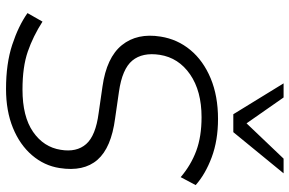

<svg xmlns="http://www.w3.org/2000/svg" viewBox="-186 -790 984 653"><g transform="rotate(90 306.5 -464.0)"><path d="M283 8Q197 8 133 -13Q69 -34 25 -65L54 -116Q104 -84 156 -66Q208 -48 285 -48Q377 -48 429 -84Q481 -120 490 -178Q499 -232 470.5 -264.5Q442 -297 365 -307L275 -320Q176 -334 134 -386Q92 -438 105 -518Q114 -575 150.5 -619Q187 -663 247 -688Q307 -713 385 -713Q458 -713 515.5 -691.5Q573 -670 610 -637L583 -586Q542 -621 493.5 -639Q445 -657 379 -657Q290 -657 233.5 -618Q177 -579 167 -515Q158 -456 186.5 -421.5Q215 -387 293 -376L383 -363Q483 -350 524 -303Q565 -256 552 -174Q544 -122 508.5 -80.5Q473 -39 415.5 -15.5Q358 8 283 8ZM369 -765 264 -936H312L400 -810L520 -936H570L430 -765Z"/></g></svg>

Font: Mulish ExtraLight Light
Style: Italic
Weight: 300
Italic angle: -9°
Version: Version 3.603